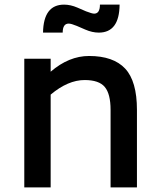

<svg xmlns="http://www.w3.org/2000/svg" viewBox="-20 -810 692 830"><path d="M85 0ZM572 -335V0H458V-335Q458 -404 433 -434Q408 -464 346 -464Q274 -464 199 -401V0H85V-556H199V-500Q278 -568 365 -568Q470 -568 521 -513.5Q572 -459 572 -335ZM257 -790Q285 -790 315 -777L352 -761Q378 -751 387 -751Q412 -751 412 -790H497Q496 -669 407 -669Q379 -669 349 -682L312 -698Q288 -708 277 -708Q251 -708 251 -669H166Q168 -790 257 -790Z"/></svg>

Font: Biryani SemiBold
Style: Regular
Weight: 600
Designer: Dan Reynolds and Mathieu Réguer
Foundry: Dan Reynolds and Mathieu Réguer
Version: Version 1.004; ttfautohint (v1.1) -l 5 -r 5 -G 72 -x 0 -D la